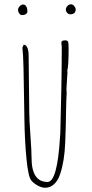

<svg xmlns="http://www.w3.org/2000/svg" viewBox="-20 -868 431 903"><path d="M309.6 -800.8Q335.9 -800.8 335.9 -823.7Q335.9 -831.5 329.1 -839.6Q322.3 -847.7 314 -847.7Q304.7 -847.7 297.1 -839.8Q289.6 -832 289.6 -822.8Q289.6 -814.9 295.9 -807.9Q302.2 -800.8 309.6 -800.8ZM84 -796.9Q93.8 -796.9 101.3 -801.5Q108.9 -806.2 108.9 -814Q108.9 -827.6 103.8 -837.2Q98.6 -846.7 88.9 -846.7Q80.1 -846.7 72.5 -838.6Q64.9 -830.6 64.9 -821.8Q64.9 -812.5 70.6 -804.7Q76.2 -796.9 84 -796.9ZM262.7 -48.8Q283.2 -109.4 286.6 -195.8Q289.6 -262.7 291 -360.8Q292 -410.6 293.5 -429.2Q293.5 -435.1 293 -439.5Q292.5 -443.8 292.5 -449.2Q292.5 -458.5 294.9 -488.8Q297.4 -519 297.4 -528.8Q297.4 -532.2 296.4 -535.2Q302.7 -559.1 302.7 -637.2Q302.7 -664.6 300.3 -671.9Q297.4 -678.2 285.6 -678.2Q268.6 -678.2 268.6 -667L269.5 -658.2L270.5 -648.9Q270.5 -486.8 263.7 -242.2L262.2 -221.7Q249.5 -12.2 203.6 -12.2Q128.4 -12.2 128.4 -126Q128.4 -157.7 123 -231.9Q117.7 -306.2 117.7 -337.9L114.7 -603Q114.7 -655.3 91.8 -658.2L85.4 -644Q88.9 -617.7 90.6 -547.4Q92.3 -477.1 94.2 -343.3L94.7 -311Q96.2 -204.6 104.5 -121.1Q112.8 -37.6 126.5 -20Q138.2 -5.9 156.7 4.4Q175.3 14.6 191.4 15.1Q215.8 15.1 234.1 -1.5Q252.4 -18.1 262.7 -48.8Z"/></svg>

Font: Amatica SC
Style: Regular
Weight: 400
Designer: Vernon Adams, Ben Nathan
Foundry: newtypography
Version: Version 2.001